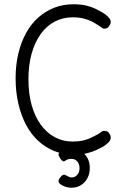

<svg xmlns="http://www.w3.org/2000/svg" viewBox="-20 -713 591 898"><path d="M323 10Q275 10 234 -6.5Q193 -23 159.5 -53.5Q126 -84 102.5 -128Q79 -172 66 -227.5Q53 -283 53 -347Q53 -410 66 -463.5Q79 -517 102.5 -559.5Q126 -602 159.5 -631.5Q193 -661 234 -677Q275 -693 323 -693Q358 -693 383 -687Q408 -681 426.5 -672Q445 -663 460 -654Q474 -646 484.5 -635.5Q495 -625 497 -617Q499 -609 497 -603.5Q495 -598 491 -592Q487 -585 481.5 -582Q476 -579 469 -579Q461 -579 454.5 -584.5Q448 -590 434 -598Q423 -606 407.5 -613.5Q392 -621 370.5 -626.5Q349 -632 319 -632Q274 -632 236 -612Q198 -592 170.5 -554Q143 -516 128 -462.5Q113 -409 113 -342Q113 -275 128 -221.5Q143 -168 170.5 -130Q198 -92 236 -71.5Q274 -51 319 -51Q348 -51 369 -56Q390 -61 406 -69Q422 -77 434 -83Q448 -91 453.5 -96Q459 -101 468 -101Q475 -101 481 -98.5Q487 -96 491 -89Q495 -84 497 -77.5Q499 -71 497 -63Q495 -54 484.5 -44Q474 -34 460 -26Q447 -19 429 -10.5Q411 -2 385.5 4Q360 10 323 10ZM314 165Q294 165 275 156Q256 147 254 137Q253 129 260 119Q268 109 272 106.5Q276 104 280 104Q284 104 295 110.5Q306 117 315 117Q331 117 341.5 104.5Q352 92 352 74Q352 55 341.5 42.5Q331 30 315 30Q298 30 289.5 36Q281 42 278 42Q275 42 270.5 38.5Q266 35 260 25Q256 18 254.5 14Q253 10 254 7Q256 1 266.5 -5Q277 -11 290.5 -14.5Q304 -18 315 -18Q340 -18 359 -6Q378 6 389 26Q400 46 400 73Q400 99 389 120Q378 141 358.5 153Q339 165 314 165Z"/></svg>

Font: Fredoka SemiCondensed Light
Style: Regular
Weight: 300
Width: 4
Designer: Ben Nathan
Foundry: Milena B. Brandão, Ben Nathan
Version: Version 2.001